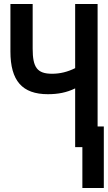

<svg xmlns="http://www.w3.org/2000/svg" viewBox="-20 -734 540 958"><path d="M355 0H391V204H498V-103H467V-714H355V-394C317 -375 279 -366 240 -366C165 -366 143 -398 143 -491V-714H32V-477C32 -331 91 -264 219 -264C269 -264 312 -272 355 -293Z"/></svg>

Font: Noto Sans Mono ExtraCondensed SemiBold
Style: Regular
Weight: 600
Width: 2
Designer: Monotype Design Team
Foundry: Monotype Imaging Inc.
Version: Version 2.014